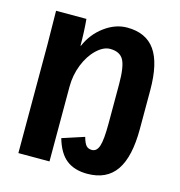

<svg xmlns="http://www.w3.org/2000/svg" viewBox="-102 -759 804 859"><g transform="rotate(15 300.0 -329.0)"><path d="M377.9 9.8Q318.4 9.8 281.2 -19.3Q244.1 -48.3 225.1 -114.3L327.1 -147.5Q335 -119.1 344.5 -108.9Q354 -98.6 370.6 -98.6Q393.6 -98.6 403.1 -128.2Q412.6 -157.7 412.6 -231.9V-414.1Q412.6 -496.1 395.5 -526.4Q378.4 -556.6 333.5 -556.6Q302.7 -556.6 271 -526.4Q239.3 -496.1 220.2 -447.8Q201.2 -399.4 201.2 -346.2V0H57.1V-503.9L55.2 -658.7H195.8Q201.2 -599.6 201.2 -536.1H203.1Q228.5 -595.2 278.6 -631.8Q328.6 -668.5 382.8 -668.5Q470.2 -668.5 512.2 -609.1Q554.2 -549.8 554.2 -424.3V-245.1Q554.2 -115.7 511 -53Q467.8 9.8 377.9 9.8Z"/></g></svg>

Font: Liberation Mono
Style: Bold
Weight: 700
Monospace: yes
Designer: Steve Matteson
Foundry: Ascender Corporation
Version: Version 2.1.5